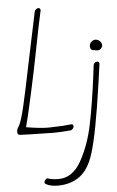

<svg xmlns="http://www.w3.org/2000/svg" viewBox="-80 -1008 899 1474"><g transform="rotate(-5 369.5 -271.5)"><path d="M34 -6Q29 -12 29 -23Q29 -44 44 -65Q65 -98 93 -219Q121 -340 159 -528Q162 -542 183 -643Q209 -763 244 -933Q247 -943 256 -950Q265 -957 273 -957Q287 -957 290 -940Q268 -844 227 -632Q203 -506 159.5 -307Q116 -108 100 -54Q207 -36 273 -36Q347 -38 381 -40Q415 -42 447 -46Q464 -46 464 -29Q464 -21 457 -12Q450 -3 440 0Q360 7 306 7Q182 5 116.5 3Q51 1 43.5 -0.5Q36 -2 34 -6ZM215 395Q204 389 204 380Q204 371 211.5 362Q219 353 229 351Q263 364 314 364Q423 364 490 244Q557 124 589 -31.5Q621 -187 649 -405Q652 -431 654.5 -451Q657 -471 659 -485Q662 -496 670 -502Q678 -508 687 -508Q704 -508 704 -490L683 -340Q627 51 580 196Q542 314 472.5 364Q403 414 305 414Q250 414 215 395ZM675 -598H671Q642 -598 642 -632Q642 -649 656.5 -663Q671 -677 688 -677Q705 -677 720 -665Q737 -648 737 -632Q737 -617 725.5 -605.5Q714 -594 699 -594Q683 -594 675 -598Z"/></g></svg>

Font: Bad Script
Style: Regular
Weight: 400
Italic angle: -10°
Designer: Roman Shchyukin (Gaslight Type Foundry), Cyreal (Charset Expansion)
Foundry: Gaslight
Version: Version 2.000